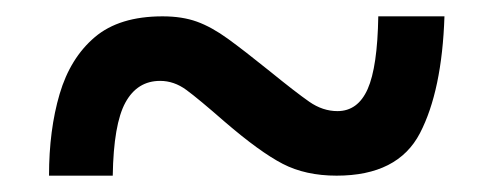

<svg xmlns="http://www.w3.org/2000/svg" viewBox="-20 -474 604 235"><path d="M40 -259Q40 -315 53 -359Q66 -403 96 -428.5Q126 -454 179 -454Q203 -454 221 -447.5Q239 -441 259 -426.5Q279 -412 310 -387Q342 -361 358.5 -349.5Q375 -338 393 -338Q418 -338 430 -365Q442 -392 443 -454H524Q521 -363 494 -311Q467 -259 392 -259Q354 -259 326 -273.5Q298 -288 255 -325Q223 -353 208 -364Q193 -375 176 -375Q148 -375 133.5 -348.5Q119 -322 118 -259Z"/></svg>

Font: Noto Serif ExtraBold
Style: Italic
Weight: 800
Italic angle: -12°
Designer: Monotype Design Team
Foundry: Monotype Imaging Inc.
Version: Version 2.013